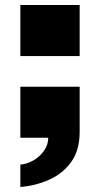

<svg xmlns="http://www.w3.org/2000/svg" viewBox="-20 -548 397 764"><path d="M61 196V107Q87 105 112.5 90.5Q138 76 155 52Q172 28 172 0H61V-203H297V-23Q297 49 264 95.5Q231 142 177 166.5Q123 191 61 196ZM61 -325V-528H297V-325Z"/></svg>

Font: Archivo SemiExpanded Black
Style: Regular
Weight: 900
Width: 6
Designer: Hector Gatti
Foundry: Omnibus-Type
Version: Version 2.001